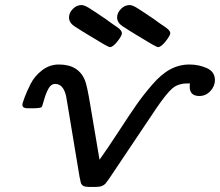

<svg xmlns="http://www.w3.org/2000/svg" viewBox="-20 -734 873 762"><path d="M68.8 -317.9Q68.8 -323.7 77.4 -346.9Q85.9 -370.1 101.6 -401.1Q117.2 -432.1 147 -455.1Q176.8 -478 213.9 -478Q293 -478 317.9 -413.1Q325.7 -393.1 337.9 -319.8Q373 -114.7 375 -100.1Q405.8 -143.1 450 -210.9Q494.1 -278.8 521 -317.4Q547.9 -356 584 -397.9Q620.1 -439.9 656 -459Q691.9 -478 731.9 -478Q769 -478 801 -463.6Q833 -449.2 833 -416Q833 -392.1 814.9 -372.6Q796.9 -353 771 -353Q732.9 -353 732.9 -390.1Q732.9 -397.9 733.9 -402.8H723.1Q687 -402.8 664.1 -383.3Q641.1 -363.8 601.1 -305.2L413.1 -24.9Q403.3 -10.7 398.7 -5.4Q394 0 385 3.9Q376 7.8 360.8 7.8H331.1Q325.2 7.8 320.6 6.8Q315.9 5.9 313 4.9Q310.1 3.9 307.6 1.5Q305.2 -1 303.5 -2.9Q301.8 -4.9 300.8 -9Q299.8 -13.2 299.3 -15.1Q298.8 -17.1 297.9 -22.5Q296.9 -27.8 295.9 -30.8L245.1 -336.9Q236.3 -400.9 199.2 -400.9Q182.1 -400.9 171.6 -380.9Q161.1 -360.8 154.5 -336.4Q147.9 -312 145 -309.1Q141.1 -304.2 104 -304.2H92.8Q68.8 -303.7 68.8 -317.9ZM253.9 -665Q253.9 -683.1 269 -698.5Q284.2 -713.9 303.2 -713.9Q314.5 -713.9 332.3 -702.9Q350.1 -691.9 397 -660.2Q426.8 -638.2 446.8 -625Q463.9 -612.8 463.9 -602.1Q463.9 -592.3 446 -569.6Q428.2 -546.9 416 -546.9Q409.2 -546.9 337.9 -590.8Q302.7 -611.8 279.8 -627Q253.9 -642.1 253.9 -665ZM444.8 -665Q444.8 -683.1 460 -698.5Q475.1 -713.9 494.1 -713.9Q505.4 -713.9 523.2 -702.9Q541 -691.9 587.9 -660.2Q617.7 -638.2 638.2 -625Q656.2 -611.8 655.8 -602.1Q655.8 -593.3 637.5 -570.1Q619.1 -546.9 606.9 -546.9Q600.1 -546.9 528.8 -590.8Q493.7 -611.8 471.2 -627Q444.8 -642.1 444.8 -665Z"/></svg>

Font: CMU Concrete
Style: BoldItalic
Weight: 700
Italic angle: -14.04°
Version: Version 0.7.0